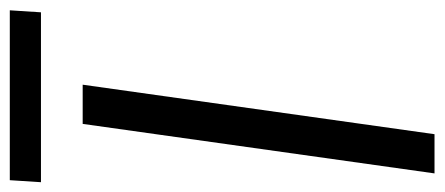

<svg xmlns="http://www.w3.org/2000/svg" viewBox="-284 -614 885 382"><g transform="rotate(-90 158.0 -422.5)"><path d="M4.5 0 103 -700H181L82.5 0ZM-9 -845H329L325 -783H-13Z"/></g></svg>

Font: Urbanist
Style: Italic
Weight: 400
Italic angle: -8°
Designer: Corey Hu
Foundry: Corey Hu
Version: Version 1.330; ttfautohint (v1.8.4.7-5d5b)